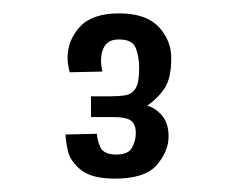

<svg xmlns="http://www.w3.org/2000/svg" viewBox="-20 -826 362 287"><path d="M152 -559Q117 -559 101 -572Q85 -585 81.5 -600.5Q78 -616 78 -625L125 -626Q125 -617 130 -606Q135 -595 154 -595Q172 -595 177.5 -605.5Q183 -616 183 -627Q183 -640 176 -645.5Q169 -651 149 -651Q146 -651 139.5 -651Q133 -651 127 -651Q121 -651 116 -651V-682Q125 -682 131 -682Q137 -682 143 -682Q157 -682 167 -683.5Q177 -685 182.5 -693.5Q188 -702 188 -724Q188 -741 183 -754Q178 -767 158 -767Q143 -767 137 -758Q131 -749 131 -736Q131 -732 131.5 -728Q132 -724 133 -719L84 -718Q83 -723 82 -728.5Q81 -734 81 -739Q81 -766 99.5 -786Q118 -806 158 -806Q198 -806 217 -786Q236 -766 236 -739Q236 -709 226 -694Q216 -679 200 -668Q212 -665 222 -653.5Q232 -642 232 -622Q232 -600 214.5 -579.5Q197 -559 152 -559Z"/></svg>

Font: Truculenta
Style: Regular
Weight: 400
Designer: Ivan Castro, Eva Sanz & Omnibus-Type Team
Foundry: Omnibus-Type
Version: Version 1.002